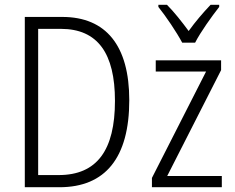

<svg xmlns="http://www.w3.org/2000/svg" viewBox="-20 -785 987 805"><path d="M899 -765H863C829 -729 800 -695 771 -655C743 -693 709 -736 680 -765H644V-756C676 -716 720 -651 744 -606H798C821 -651 867 -715 899 -756ZM522 -365C522 -593 425 -714 241 -714H84V0H229C422 0 522 -124 522 -365ZM462 -362C462 -156 387 -51 226 -51H140V-664H235C390 -664 462 -561 462 -362ZM910 0V-47H681L907 -491V-532H633V-485H844L617 -39V0Z"/></svg>

Font: Noto Sans Display SemiCondensed Light
Style: Regular
Weight: 300
Width: 4
Designer: Monotype Design Team
Foundry: Monotype Imaging Inc.
Version: Version 1.900